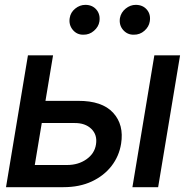

<svg xmlns="http://www.w3.org/2000/svg" viewBox="-20 -775 770 795"><path d="M144.5 -357.4H303.2Q402.8 -357.9 448.5 -308.1Q494.1 -258.3 481.4 -179.7Q473.1 -128.4 441.9 -87.9Q410.6 -47.4 360.1 -23.7Q309.6 0 242.7 0H4.9L95.7 -545.9H199.7L124 -91.8H257.8Q304.2 -91.8 337.9 -115.5Q371.6 -139.2 377.4 -176.8Q383.8 -216.3 358.4 -241.2Q333 -266.1 288.1 -265.6H129.4ZM528.3 0 619.1 -545.9H725.6L634.8 0ZM325.2 -631.3Q298.3 -630.9 281.2 -651.6Q264.2 -672.4 268.6 -700.2Q272 -723.6 291.3 -739.3Q310.5 -754.9 333.5 -754.9Q362.3 -754.9 379.2 -735.1Q396 -715.3 391.6 -686Q388.2 -664.1 369.1 -647.5Q350.1 -630.9 325.2 -631.3ZM533.7 -631.3Q507.3 -630.9 489.7 -651.1Q472.2 -671.4 476.6 -700.2Q481 -723.6 500.2 -739.3Q519.5 -754.9 542 -754.9Q571.3 -754.9 588.1 -735.1Q605 -715.3 600.1 -686Q596.7 -664.1 577.9 -647.5Q559.1 -630.9 533.7 -631.3Z"/></svg>

Font: Inter Tight Medium
Style: Italic
Weight: 500
Italic angle: -9.39999°
Designer: Rasmus Andersson
Foundry: rsms
Version: Version 3.004